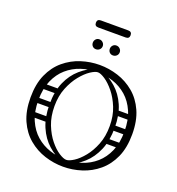

<svg xmlns="http://www.w3.org/2000/svg" viewBox="-171 -1128 1176 1274"><g transform="rotate(20 417.0 -491.0)"><path d="M721 -351Q721 -432 695.5 -490.5Q670 -549 627 -586.5Q584 -624 529.5 -642Q475 -660 417 -660Q359 -660 304.5 -642Q250 -624 207 -586.5Q164 -549 138.5 -490.5Q113 -432 113 -351Q113 -270 138.5 -211.5Q164 -153 207 -115.5Q250 -78 304.5 -60Q359 -42 417 -42Q475 -42 529.5 -60Q584 -78 627 -115.5Q670 -153 695.5 -211.5Q721 -270 721 -351ZM58 -351Q58 -446 88.5 -514Q119 -582 171 -625.5Q223 -669 287 -689.5Q351 -710 417 -710Q483 -710 547 -689.5Q611 -669 663 -625.5Q715 -582 745.5 -514Q776 -446 776 -351Q776 -256 745.5 -188Q715 -120 663 -76.5Q611 -33 547 -12.5Q483 8 417 8Q351 8 287 -12.5Q223 -33 171 -76.5Q119 -120 88.5 -188Q58 -256 58 -351ZM222 -252Q222 -243 217 -238Q212 -233 205 -233H110Q94 -233 94 -252Q94 -269 111 -269H205Q222 -269 222 -252ZM220 -451Q220 -442 215 -437Q210 -432 203 -432H108Q92 -432 92 -451Q92 -468 109 -468H203Q220 -468 220 -451ZM214 -350Q214 -341 209 -336Q204 -331 197 -331H102Q86 -331 86 -350Q86 -367 103 -367H197Q214 -367 214 -350ZM613 -252Q613 -269 630 -269H724Q741 -269 741 -252Q741 -233 725 -233H630Q623 -233 618 -238Q613 -243 613 -252ZM615 -451Q615 -468 632 -468H726Q743 -468 743 -451Q743 -432 727 -432H632Q625 -432 620 -437Q615 -442 615 -451ZM621 -350Q621 -367 638 -367H732Q749 -367 749 -350Q749 -331 733 -331H638Q631 -331 626 -336Q621 -341 621 -350ZM439 -18 422 -42Q442 -42 474.5 -63Q507 -84 539.5 -124Q572 -164 594.5 -221Q617 -278 617 -351Q617 -423 594 -480Q571 -537 538 -577.5Q505 -618 473 -639Q441 -660 422 -660L438 -680Q498 -658 546.5 -615.5Q595 -573 623.5 -508Q652 -443 652 -351Q652 -260 623.5 -193.5Q595 -127 547 -84Q499 -41 439 -18ZM405 -18Q346 -41 297.5 -84Q249 -127 220.5 -193.5Q192 -260 192 -351Q192 -443 220.5 -508Q249 -573 298 -615.5Q347 -658 406 -680L422 -660Q403 -660 371 -639Q339 -618 306 -577.5Q273 -537 250 -480Q227 -423 227 -351Q227 -278 249.5 -221Q272 -164 304.5 -124Q337 -84 369.5 -63Q402 -42 422 -42ZM476 -799Q461 -799 451.5 -809Q442 -819 442 -834Q442 -848 451.5 -858.5Q461 -869 476 -869Q491 -869 501.5 -858.5Q512 -848 512 -834Q512 -819 501.5 -809Q491 -799 476 -799ZM356 -799Q341 -799 331.5 -809Q322 -819 322 -834Q322 -848 331.5 -858.5Q341 -869 356 -869Q371 -869 381.5 -858.5Q392 -848 392 -834Q392 -819 381.5 -809Q371 -799 356 -799ZM322 -940Q296 -940 296 -965Q296 -990 322 -990H515Q541 -990 541 -965Q541 -940 515 -940Z"/></g></svg>

Font: Agu Display
Style: Regular
Weight: 400
Designer: Oluwaseun Badejo
Version: Version 1.103